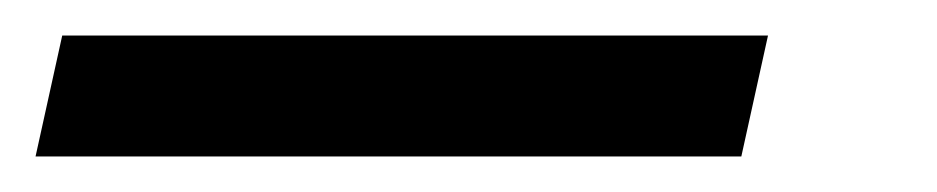

<svg xmlns="http://www.w3.org/2000/svg" viewBox="-112 70 527 108"><path d="M305 158 320 90H-77L-92 158Z"/></svg>

Font: BC Sans
Style: Italic
Weight: 400
Italic angle: -12°
Designer: Monotype Design Team
Designer: Province of B.C.
Foundry: Monotype Imaging Inc.
Version: Version 2.000;GOOG;noto-source:20170915:90ef993387c0